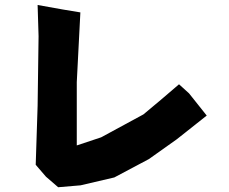

<svg xmlns="http://www.w3.org/2000/svg" viewBox="-20 -745 938 785"><path d="M133.8 -724.6 137.7 -596.7 133.8 -312.5 126 -71.3 168 -22.5 217.8 20.5 309.6 12.7 447.3 -19.5 588.9 -94.7 703.1 -175.8 825.2 -272.5 752.9 -363.3 711.9 -400.4 637.7 -336.9 566.4 -277.3 393.6 -183.6 293.9 -150.4V-409.2L308.6 -694.3L237.3 -706.1Z"/></svg>

Font: MaokenAssortedSans-TC
Style: Regular
Weight: 500
Version: Version 0.83